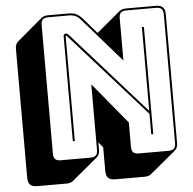

<svg xmlns="http://www.w3.org/2000/svg" viewBox="-57 -787 967 963"><g transform="rotate(-5 426.5 -305.5)"><path d="M316 -622 684 -208V-630H694V-90H684V-193L306 -617Q305 -618 303.5 -619Q302 -620 301 -620Q300 -620 299.5 -619Q299 -618 299 -617V-90H289V-619Q289 -625 293 -628Q297 -631 301 -631Q305 -631 308 -629Q311 -627 316 -622ZM370 0Q389 0 397.5 -8.5Q406 -17 406 -36V-366L577 -159V-36Q577 -17 585.5 -8.5Q594 0 613 0H763Q782 0 790.5 -8.5Q799 -17 799 -36V-684Q799 -703 790.5 -711.5Q782 -720 763 -720H613Q594 -720 585.5 -711.5Q577 -703 577 -684V-471L383 -693Q370 -708 356.5 -714Q343 -720 324 -720H220Q201 -720 192.5 -711.5Q184 -703 184 -684V-36Q184 -17 192.5 -8.5Q201 0 220 0ZM402 1 272 109Q268 113 259.5 116Q251 119 241 119H91Q67 119 56 108Q45 97 45 73V-575Q45 -588 48.5 -597Q52 -606 59 -612L188 -721Q193 -725 201.5 -727.5Q210 -730 220 -730H324Q346 -730 361 -723Q376 -716 391 -700L460 -620L581 -721Q586 -725 594.5 -727.5Q603 -730 613 -730H763Q787 -730 798 -719Q809 -708 809 -684V-36Q809 -23 805.5 -14Q802 -5 795 1L665 109Q661 113 652.5 116Q644 119 634 119H484Q460 119 449 108Q438 97 438 73V-46L416 -73V-36Q416 -23 412.5 -14Q409 -5 402 1Z"/></g></svg>

Font: Bungee Shade
Style: Regular
Weight: 400
Designer: David Jonathan Ross
Foundry: David Jonathan Ross
Version: Version 1.000;PS 1.0;hotconv 1.0.72;makeotf.lib2.5.5900